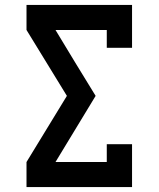

<svg xmlns="http://www.w3.org/2000/svg" viewBox="-20 -755 640 775"><path d="M87 0V-101L250 -368L87 -634V-735H513V-562H411V-634H204Q244 -568 284.5 -501Q325 -434 366 -368L204 -101H411V-173H513V0Z"/></svg>

Font: Iosevka Curly Slab Extended
Style: Bold
Weight: 700
Width: 7
Monospace: yes
Designer: Belleve Invis
Foundry: Belleve Invis
Version: Version 11.1.0; ttfautohint (v1.8.3)